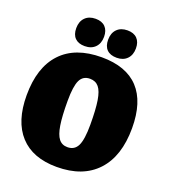

<svg xmlns="http://www.w3.org/2000/svg" viewBox="-154 -964 962 1087"><g transform="rotate(20 327.5 -420.0)"><path d="M15 -312Q15 -480 99 -569.5Q183 -659 342 -659Q490 -659 565 -578.5Q640 -498 640 -340Q640 -171 555 -79.5Q470 12 313 12Q168 12 91.5 -71.5Q15 -155 15 -312ZM411 -277Q411 -369 402.5 -422Q394 -475 374.5 -498.5Q355 -522 321 -522Q279 -522 261.5 -485.5Q244 -449 244 -361Q244 -269 252.5 -215.5Q261 -162 280 -138Q299 -114 332 -114Q375 -114 393 -151.5Q411 -189 411 -277ZM149 -765Q149 -805 172 -828.5Q195 -852 235 -852Q273 -852 293.5 -831Q314 -810 314 -772Q314 -732 291 -708.5Q268 -685 228 -685Q190 -685 169.5 -705.5Q149 -726 149 -765ZM341 -765Q341 -805 364 -828.5Q387 -852 427 -852Q465 -852 485.5 -831Q506 -810 506 -772Q506 -732 483 -708.5Q460 -685 421 -685Q382 -685 361.5 -705.5Q341 -726 341 -765Z"/></g></svg>

Font: Alegreya SC Black
Style: Regular
Weight: 900
Designer: Juan Pablo del Peral
Foundry: Huerta Tipografica
Version: Version 2.007; ttfautohint (v1.6)